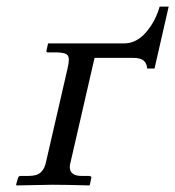

<svg xmlns="http://www.w3.org/2000/svg" viewBox="-20 -562 532 583"><path d="M120.1 -71.8 185.1 -354Q189 -370.1 189 -380.9Q189 -392.6 181.9 -397.2Q174.8 -401.9 155.8 -402.8H125Q122.6 -402.8 121.6 -404.5Q120.6 -406.2 121.1 -408.2L126 -430.2H356.9Q394 -430.2 423.1 -463.6Q452.1 -497.1 464.8 -542H492.2L449.2 -354H426.8Q425.8 -370.1 416 -378.2Q406.2 -386.2 384.8 -386.2H267.1L194.8 -71.8Q191.9 -61.5 191.9 -55.2Q191.9 -27.8 228 -27.8H251Q254.4 -27.8 256.3 -25.6Q258.3 -23.4 256.8 -20L252.9 -1L251 1Q178.2 -1 139.2 -1L30.8 1L28.8 -1L34.2 -20Q35.6 -27.8 43 -27.8H66.9Q91.8 -27.8 103.8 -38.6Q115.7 -49.3 120.1 -71.8Z"/></svg>

Font: Linux Libertine G
Style: Italic
Weight: 400
Italic angle: -12°
Designer: Philipp H. Poll
Foundry: Philipp H. Poll
Version: Version 5.1.3